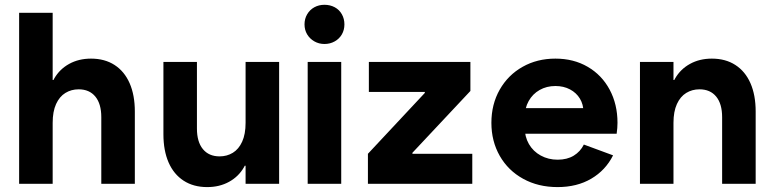

<svg xmlns="http://www.w3.org/2000/svg" viewBox="-20 -760 3204 794"><path d="M59.1 -707H197.8V0H59.1ZM305.2 -390.6Q274.9 -390.6 250.5 -375.7Q226.1 -360.8 211.9 -329.8Q197.8 -298.8 197.8 -252L182.1 -345.7V-429.2H213.4L182.1 -345.7Q182.1 -396.5 204.3 -435.3Q226.6 -474.1 266.1 -495.8Q305.7 -517.6 356.4 -517.6Q413.1 -517.6 453.9 -491.2Q494.6 -464.8 516.1 -415.8Q537.6 -366.7 537.6 -298.8V0H398.9V-275.4Q398.9 -330.6 374.3 -360.6Q349.6 -390.6 305.2 -390.6Z M1134.3 0H995.6V-503.9H1134.3ZM888.2 -113.3Q918.5 -113.3 942.9 -128.2Q967.3 -143.1 981.4 -174.1Q995.6 -205.1 995.6 -252L1011.2 -158.2V-74.7H980L1011.2 -158.2Q1011.2 -107.4 989 -68.6Q966.8 -29.8 927.2 -8.1Q887.7 13.7 836.9 13.7Q780.3 13.7 739.5 -12.7Q698.7 -39.1 677.2 -88.1Q655.8 -137.2 655.8 -205.1V-503.9H794.4V-228.5Q794.4 -173.3 819.1 -143.3Q843.8 -113.3 888.2 -113.3Z M1252.4 -503.9H1391.1V0H1252.4ZM1239.3 -659.2Q1239.3 -682.1 1250.2 -700.9Q1261.2 -719.7 1280 -730Q1298.8 -740.2 1321.8 -740.2Q1345.2 -740.2 1364.3 -730Q1383.3 -719.7 1393.8 -700.9Q1404.3 -682.1 1404.3 -659.2Q1404.3 -636.2 1393.8 -617.9Q1383.3 -599.6 1364.3 -588.9Q1345.2 -578.1 1321.8 -578.1Q1298.8 -578.1 1280 -588.9Q1261.2 -599.6 1250.2 -617.9Q1239.3 -636.2 1239.3 -659.2Z M1501.5 -124H1681.6H1933.1V0H1501.5ZM1740.7 -379.9 1736.8 -372.1V-387.7L1925.3 -383.8L1681.6 -124L1685.5 -131.8V-116.2L1501.5 -124ZM1505.4 -503.9H1925.3V-383.8L1740.7 -379.9H1505.4Z M2012.1 -252Q2012.1 -328.8 2046.6 -389.4Q2081.1 -449.9 2141.2 -483.7Q2201.3 -517.6 2276.8 -517.6Q2352.3 -517.6 2410.4 -483.7Q2468.6 -449.9 2501.1 -389.4Q2533.6 -328.8 2533.6 -252Q2533.6 -231.3 2530.1 -206.9H2093.6V-312.9H2399.7L2392.7 -298Q2392.7 -328.1 2378.1 -352.2Q2363.6 -376.3 2337.2 -390.3Q2310.8 -404.3 2276.8 -404.3Q2240.5 -404.3 2211.6 -387.9Q2182.6 -371.5 2166.2 -342Q2149.7 -312.5 2149.7 -273.7V-234.4Q2149.7 -194.8 2167.3 -164.3Q2184.9 -133.9 2216.2 -116.8Q2247.6 -99.6 2286 -99.6Q2325.2 -99.6 2352.6 -116.3Q2380 -133 2394.5 -162.2L2515.3 -117.6Q2484.4 -55.9 2425.2 -21.1Q2366.1 13.7 2285.7 13.7Q2205.6 13.7 2143.5 -20.6Q2081.3 -54.8 2046.7 -115.4Q2012.1 -176.1 2012.1 -252Z M2626.5 -503.9H2765.1V0H2626.5ZM2872.6 -390.6Q2842.3 -390.6 2817.9 -375.7Q2793.5 -360.8 2779.3 -329.8Q2765.1 -298.8 2765.1 -252L2749.5 -345.7V-429.2H2780.8L2749.5 -345.7Q2749.5 -396.5 2771.7 -435.3Q2793.9 -474.1 2833.5 -495.8Q2873 -517.6 2923.8 -517.6Q2980.5 -517.6 3021.2 -491.2Q3062 -464.8 3083.5 -415.8Q3105 -366.7 3105 -298.8V0H2966.3V-275.4Q2966.3 -330.6 2941.7 -360.6Q2917 -390.6 2872.6 -390.6Z"/></svg>

Font: Wanted Sans Variable
Style: Regular
Weight: 400
Designer: Original Design by Kil Hyung-jin and Kang Hanbin, Wanted Lab, Inc; Hangeul from Source Han Sans by Jang Soo-young and Ka
Foundry: Wanted Lab, Inc.
Version: Version 1.003;Glyphs 3.2 (3227)